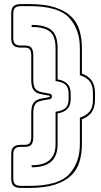

<svg xmlns="http://www.w3.org/2000/svg" viewBox="-20 -830 495 940"><path d="M81 90Q57 90 46 79Q35 68 35 44V-75Q35 -99 46 -110Q57 -121 81 -121H102Q121 -121 127 -131.5Q133 -142 133 -161V-276Q133 -311 144.5 -327Q156 -343 186 -348L219 -354Q221 -354 222.5 -355Q224 -356 224 -358Q224 -360 223 -361Q222 -362 220 -362H219L186 -368Q156 -373 144.5 -389Q133 -405 133 -440V-557Q133 -576 127 -586.5Q121 -597 102 -597H81Q57 -597 46 -608Q35 -619 35 -643V-764Q35 -788 46 -799Q57 -810 81 -810H125Q199 -810 248.5 -794Q298 -778 327.5 -750Q357 -722 369 -682Q381 -642 381 -595V-470Q413 -458 429 -435.5Q445 -413 445 -376V-341Q445 -304 429 -281Q413 -258 381 -246V-124Q381 -77 369 -37.5Q357 2 327.5 30Q298 58 248.5 74Q199 90 125 90ZM143 -161Q143 -135 134.5 -123Q126 -111 102 -111H81Q62 -111 53.5 -102.5Q45 -94 45 -75V44Q45 63 53.5 71.5Q62 80 81 80H125Q266 80 318.5 23Q371 -34 371 -124V-254Q403 -264 419 -284.5Q435 -305 435 -341V-376Q435 -412 419 -432Q403 -452 371 -462V-595Q371 -686 318.5 -743Q266 -800 125 -800H81Q62 -800 53.5 -791.5Q45 -783 45 -764V-643Q45 -624 53.5 -615.5Q62 -607 81 -607H102Q126 -607 134.5 -595Q143 -583 143 -557V-440Q143 -410 152.5 -396Q162 -382 188 -378L221 -372Q228 -371 231 -368Q234 -365 234 -358Q234 -351 231 -348Q228 -345 221 -344L188 -338Q162 -334 152.5 -320Q143 -306 143 -276ZM262 -124Q262 -67 231 -39Q200 -11 135 -11V-21Q194 -21 223 -46.5Q252 -72 252 -124V-283Q286 -287 301 -301.5Q316 -316 316 -344V-372Q316 -400 301.5 -414.5Q287 -429 252 -433V-595Q252 -654 223.5 -676Q195 -698 135 -698V-708Q201 -708 231.5 -683Q262 -658 262 -595V-441Q292 -437 309 -420.5Q326 -404 326 -372V-344Q326 -313 309 -296Q292 -279 262 -275Z"/></svg>

Font: Bungee Outline
Style: Regular
Weight: 400
Designer: David Jonathan Ross
Foundry: David Jonathan Ross
Version: Version 1.001;PS 1.0;hotconv 1.0.72;makeotf.lib2.5.5900